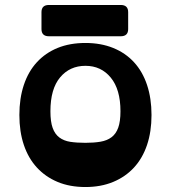

<svg xmlns="http://www.w3.org/2000/svg" viewBox="-20 -739 688 773"><path d="M177 -593Q147 -593 147 -622V-690Q147 -719 177 -719H466Q496 -719 496 -690V-622Q496 -593 466 -593ZM324 14Q261 14 212 -6.5Q163 -27 128.5 -64.5Q94 -102 76 -155.5Q58 -209 58 -276Q58 -343 76 -397Q94 -451 128.5 -488.5Q163 -526 212 -546Q261 -566 324 -566Q386 -566 435.5 -546Q485 -526 519.5 -488.5Q554 -451 572 -397Q590 -343 590 -276Q590 -209 572 -155.5Q554 -102 519.5 -64.5Q485 -27 435.5 -6.5Q386 14 324 14ZM324 -474Q261 -474 222 -427.5Q183 -381 183 -291Q183 -249 192 -224Q201 -199 219 -185.5Q237 -172 263 -168Q289 -164 324 -164Q358 -164 384.5 -168.5Q411 -173 429 -186.5Q447 -200 456 -225Q465 -250 465 -291Q465 -379 426 -426.5Q387 -474 324 -474Z"/></svg>

Font: OpenDyslexic3
Style: Bold
Weight: 700
Designer: Abelardo Gonzalez
Version: Version 1.000;PS 001.001;hotconv 1.0.56